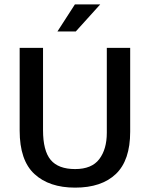

<svg xmlns="http://www.w3.org/2000/svg" viewBox="-20 -849 687 879"><path d="M70 -630H177V-253Q177 -159 212 -117Q247 -75 324 -75Q400 -75 434.5 -120.5Q469 -166 469 -241V-630H576V-246Q576 -115 510.5 -52.5Q445 10 324 10Q205 10 137.5 -52.5Q70 -115 70 -251ZM327 -705H243L323 -829H439Z"/></svg>

Font: Mukta Mahee Medium
Style: Regular
Weight: 500
Designer: Shuchita Grover, Noopur Datye, Girish Dalvi, Yashodeep Gholap
Foundry: Ek Type
Version: Version 2.538;PS 1.000;hotconv 16.6.51;makeotf.lib2.5.65220;